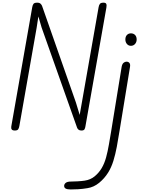

<svg xmlns="http://www.w3.org/2000/svg" viewBox="-20 -1000 1079 1471"><path d="M570.5 -22 299 -788.5 274 -874 260.5 -786 128.5 -35.5Q126.5 -22.5 120.5 -11.2Q114.5 0 94 0Q76 0 70 -8.2Q64 -16.5 66.5 -31.5L227 -945Q230 -962 237 -970.8Q244 -979.5 265 -979.5Q282.5 -979.5 291 -971.2Q299.5 -963 302.5 -954L561.5 -215L590.5 -119.5L607.5 -216L735.5 -945Q738.5 -962 745.8 -970.8Q753 -979.5 772.5 -979.5Q790 -979.5 794.2 -970Q798.5 -960.5 795 -941.5L634.5 -32Q633 -21 628 -10.5Q623 0 604 0Q590 0 582 -6.2Q574 -12.5 570.5 -22ZM471.5 424.5Q471.5 410.5 483.8 400.8Q496 391 523.5 391Q544.5 391 574.5 389.2Q604.5 387.5 628.5 384Q673.5 377.5 705.8 350.5Q738 323.5 758.5 289Q780 253 792.8 206.2Q805.5 159.5 814.2 108Q823 56.5 831.5 6.5L912 -488Q916 -509.5 926.5 -518.5Q937 -527.5 949 -527.5Q963.5 -527.5 971.5 -517.8Q979.5 -508 976 -487L895.5 4.5Q885.5 67.5 874.8 125.2Q864 183 848.5 233Q833 283 808 323Q780.5 367 739.8 400.5Q699 434 650.5 441.5Q612.5 448 577.8 449.8Q543 451.5 522 451.5Q496 451.5 483.8 445Q471.5 438.5 471.5 424.5ZM940.5 -697.5Q940.5 -719.5 952.5 -732Q964.5 -744.5 983 -744.5Q1002.5 -744.5 1014.8 -732Q1027 -719.5 1027 -697.5Q1027 -677 1014.5 -663Q1002 -649 983 -649Q964.5 -649 952.5 -663Q940.5 -677 940.5 -697.5Z"/></svg>

Font: Edu QLD Hand
Style: Regular
Weight: 400
Designer: Tina and Corey Anderson, Eben Sorkin
Foundry: Sorkin Type Co.
Version: Version 2.000